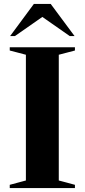

<svg xmlns="http://www.w3.org/2000/svg" viewBox="-20 -955 430 975"><path d="M360.5 -16.5V0H29.5V-16.5L111.5 -38.5V-677L29.5 -698.5V-715H360.5V-698.5L278.5 -677V-38.5ZM334 -772 195 -869 56 -772H31.5L152 -935H237.5L358.5 -772Z"/></svg>

Font: Newsreader Display SemiBold
Style: Regular
Weight: 600
Designer: Hugues Gentile
Foundry: Production Type
Version: Version 1.001